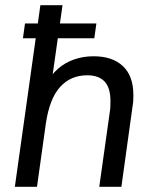

<svg xmlns="http://www.w3.org/2000/svg" viewBox="-20 -717 587 737"><path d="M37 0 135 -697H220L176 -388L155 -390Q174 -428 202 -452.5Q230 -477 265 -489Q300 -501 339 -501Q412 -501 452 -463Q492 -425 492 -352Q492 -341 491.5 -331Q491 -321 489 -310L446 0H361L401 -284Q403 -296 403.5 -306Q404 -316 404 -329Q404 -380 381.5 -404Q359 -428 315 -428Q251 -428 210.5 -383Q170 -338 156 -243L122 0ZM68 -570 76 -627H350L342 -570Z"/></svg>

Font: Hanken Grotesk
Style: Italic
Weight: 400
Italic angle: -8°
Designer: Alfredo Marco Pradil
Foundry: Hanken Design Co.
Version: Version 3.013